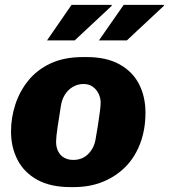

<svg xmlns="http://www.w3.org/2000/svg" viewBox="-20 -754 690 784"><path d="M268 10Q186 10 132 -20Q78 -50 51.5 -101.5Q25 -153 25 -217Q25 -273 42.5 -327Q60 -381 95.5 -425Q131 -469 186.5 -495Q242 -521 319 -521H334Q415 -521 468.5 -491Q522 -461 548 -410Q574 -359 574 -294Q574 -227 553.5 -171Q533 -115 494.5 -75Q456 -35 402 -12.5Q348 10 281 10ZM279 -101Q316 -101 340 -125Q364 -149 370 -184Q375 -210 379.5 -240Q384 -270 387.5 -295.5Q391 -321 391 -334Q391 -354 382.5 -371.5Q374 -389 358.5 -400Q343 -411 321 -411Q297 -411 277 -399Q257 -387 245 -367.5Q233 -348 229 -324Q221 -274 215 -234Q209 -194 209 -175Q209 -153 217.5 -136Q226 -119 242 -110Q258 -101 279 -101ZM384 -589 485 -734H648L650 -731L498 -589ZM172 -589 272 -734H435L437 -731L285 -589Z"/></svg>

Font: Chivo Mono Medium ExtraBold
Style: Italic
Weight: 800
Italic angle: -8.05°
Monospace: yes
Version: Version 1.008